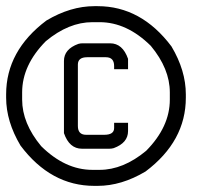

<svg xmlns="http://www.w3.org/2000/svg" viewBox="-20 -606 675 626"><path d="M287.6 -585.9H298.3Q440.4 -585.9 539.1 -454.6Q585.9 -376 585.9 -298.3V-287.6Q585.9 -145.5 454.6 -46.9Q376 0 298.3 0H287.6Q145.5 0 46.9 -131.3Q0 -210 0 -287.6V-298.3Q0 -440.4 131.3 -539.1Q210 -585.9 287.6 -585.9ZM52.2 -304.7V-281.2Q52.2 -204.1 114.3 -129.4Q192.4 -52.2 281.2 -52.2H304.7Q381.8 -52.2 456.5 -114.3Q533.7 -192.4 533.7 -281.2V-304.7Q533.7 -381.8 471.7 -456.5Q393.6 -533.7 304.7 -533.7H281.2Q204.1 -533.7 129.4 -471.7Q52.2 -393.6 52.2 -304.7ZM249 -464.8H338.9Q379.9 -464.8 397.5 -414.1V-380.4H352.1V-390.6Q352.1 -419.4 325.2 -419.4H264.2Q233.9 -419.4 233.9 -395.5V-195.3Q233.9 -166.5 260.7 -166.5H319.8Q352.1 -166.5 352.1 -188.5V-205.6H397.5V-178.7Q397.5 -140.1 350.6 -123Q343.8 -121.1 336.9 -121.1H247.1Q206.1 -121.1 188.5 -171.9V-407.2Q188.5 -445.8 235.4 -462.9Q242.2 -464.8 249 -464.8Z"/></svg>

Font: Kadhim
Style: Regular
Weight: 400
Designer: Developer/ Husham Jawad
Version: Version 1.00;December 29, 2020;FontCreator 13.0.0.2683 32-bi